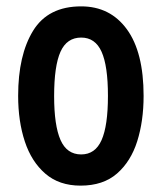

<svg xmlns="http://www.w3.org/2000/svg" viewBox="-20 -624 509 603"><path d="M431 -323Q431 -244 411 -180.5Q391 -117 347.5 -79Q304 -41 233 -41Q166 -41 122.5 -78.5Q79 -116 58 -179.5Q37 -243 37 -323Q37 -451 84 -527.5Q131 -604 235 -604Q326 -604 378.5 -532Q431 -460 431 -323ZM150 -322Q150 -230 170 -184.5Q190 -139 235 -139Q279 -139 299 -184Q319 -229 319 -323Q319 -417 299 -461.5Q279 -506 235 -506Q190 -506 170 -461.5Q150 -417 150 -322Z"/></svg>

Font: Noto Sans Tamil UI ExtraCondensed SemiBold
Style: Regular
Weight: 600
Width: 2
Designer: Jelle Bosma - Monotype Design Team
Foundry: Monotype Imaging Inc.
Version: Version 2.004; ttfautohint (v1.8.4.7-5d5b)